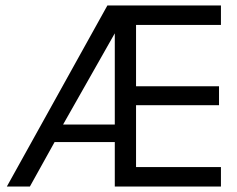

<svg xmlns="http://www.w3.org/2000/svg" viewBox="-20 -680 864 700"><path d="M371.5 -660H785.5V-589H476V-365.5H778.5V-296.5H476V-71H785.5V0H398.5V-162H179L89 0H5ZM210 -226H398.5V-558.5Z"/></svg>

Font: League Spartan
Style: Regular
Weight: 350
Foundry: The League of Moveable Type
Version: Version 2.002